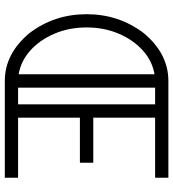

<svg xmlns="http://www.w3.org/2000/svg" viewBox="19 -740 721 799"><g transform="rotate(90 379.5 -340.5)"><path d="M719.7 0H316.9Q203.6 0 118.2 -102.1Q39.1 -205.6 39.1 -340.3Q39.1 -475.1 118.2 -578.6Q203.6 -680.7 316.9 -680.7H719.7V-625.5H469.7V-368.2H657.2V-312.5H469.7V-55.2H719.7ZM289.1 -57.6V-623Q233.9 -613.8 189.9 -574.2Q146 -534.7 120.1 -473.9Q94.2 -413.1 94.2 -340.3Q94.2 -267.6 120.1 -206.8Q146 -146 189.9 -106.4Q233.9 -66.9 289.1 -57.6ZM414.1 -55.2V-625.5H344.7V-55.2Z"/></g></svg>

Font: X Company
Style: Regular
Weight: 400
Designer: GGBotNet
Foundry: GGBotNet
Version: 0.90